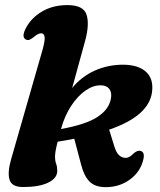

<svg xmlns="http://www.w3.org/2000/svg" viewBox="-20 -740 644 773"><path d="M152 -542Q162 -578.5 159.5 -592.2Q157 -606 145.5 -606Q133.5 -606 115.5 -590.5Q104.5 -581.5 97.5 -579.5Q90.5 -577.5 84 -581Q65.5 -590.5 84 -626.5Q106 -668.5 149.8 -694Q193.5 -719.5 251.5 -719.5Q315.5 -719.5 328.2 -681.5Q341 -643.5 323 -576.5L270.5 -385.5Q307 -431 361 -455.5Q415 -480 478.5 -479.5Q538.5 -478.5 568.8 -450Q599 -421.5 592 -369Q585.5 -321.5 543.5 -284Q501.5 -246.5 419.5 -218L440 -151.5Q448 -125.5 459.2 -115.2Q470.5 -105 484 -104.5Q493.5 -104 501.8 -109Q510 -114 516.5 -121Q526 -129.5 533 -131.8Q540 -134 546 -132.5Q563.5 -127.5 557.5 -100Q546.5 -49.5 503.8 -17.8Q461 14 404 13.5Q362 13 340 -9.5Q318 -32 306.5 -77.5L279 -181.5Q247.5 -175 212 -169.5Q205 -141.5 203.2 -128.8Q201.5 -116 201.5 -108Q201.5 -93 206 -80.8Q210.5 -68.5 210.5 -52Q210.5 -22.5 174.2 -4.8Q138 13 73 13Q27.5 13 18.5 -16.2Q9.5 -45.5 24.5 -98ZM387 -396.5Q356.5 -397.5 325 -376Q293.5 -354.5 267 -314.5Q240.5 -274.5 225.5 -220.5Q327 -239 373 -269.5Q419 -300 426.5 -343Q431 -367.5 420.2 -381.8Q409.5 -396 387 -396.5Z"/></svg>

Font: Fraunces 9pt
Style: Bold Italic
Weight: 700
Italic angle: -16°
Version: Version 1.000;[b76b70a41]